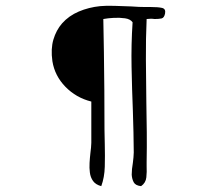

<svg xmlns="http://www.w3.org/2000/svg" viewBox="-20 -649 686 656"><path d="M544 -603Q541 -588 532 -586Q523 -584 508 -584Q502 -585 495.5 -585Q489 -585 481 -584Q478 -517 478.5 -445.5Q479 -374 480 -300Q481 -249 481.5 -197.5Q482 -146 481 -95Q481 -92 481 -88Q481 -84 481 -81Q482 -62 480 -43Q478 -24 462 -13Q443 -15 437 -26Q431 -37 430 -52Q430 -61 431 -71.5Q432 -82 434 -93Q435 -102 436 -111Q437 -120 437 -128Q437 -162 436 -197.5Q435 -233 434 -269Q431 -343 429.5 -420Q428 -497 433 -573Q425 -584 407 -586.5Q389 -589 369 -588Q349 -587 333 -584Q334 -535 335 -471.5Q336 -408 336.5 -340Q337 -272 337 -206Q337 -193 337.5 -180.5Q338 -168 338 -156Q339 -116 338 -79.5Q337 -43 326 -13Q307 -18 298 -30.5Q289 -43 287 -60Q285 -75 286 -92.5Q287 -110 289 -127Q290 -136 291 -144.5Q292 -153 292 -161Q292 -178 292 -196Q292 -214 292 -232Q292 -249 292 -267Q292 -285 292 -302Q240 -315 203.5 -352.5Q167 -390 159 -440Q153 -482 162.5 -514Q172 -546 192 -569Q215 -595 249 -609.5Q283 -624 322 -628Q343 -630 371.5 -629Q400 -628 429 -627Q442 -626 454 -625.5Q466 -625 477 -625Q482 -625 487 -625Q492 -625 496 -625Q520 -625 533.5 -622Q547 -619 544 -603Z"/></svg>

Font: Yuji Mai
Style: Regular
Weight: 400
Designer: Kataoka Yuji
Foundry: Kinuta Font Factory
Version: Version 3.002